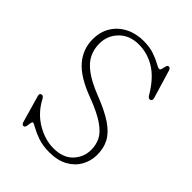

<svg xmlns="http://www.w3.org/2000/svg" viewBox="-206 -831 963 963"><g transform="rotate(45 276.0 -349.0)"><path d="M308.5 16.5Q262.5 16.5 228.2 4.5Q194 -7.5 173.2 -19.5Q152.5 -31.5 146.5 -31.5Q141 -31.5 139.5 -19.8Q138 -8 135.5 3.5Q133 15 123.5 15Q114 15 109.5 -1L69 -142.5Q64 -159 78 -161.5Q88 -163.5 96 -148.5Q130 -83.5 189.5 -48Q249 -12.5 309.5 -12.5Q377 -12.5 413 -50.2Q449 -88 449.5 -139.5Q450 -175.5 435 -206Q420 -236.5 378.2 -265.2Q336.5 -294 256.5 -324Q152.5 -363 107.2 -416Q62 -469 62 -538.5Q62 -591.5 86.2 -630.8Q110.5 -670 153 -691.8Q195.5 -713.5 249 -713.5Q293 -713.5 324.5 -702.5Q356 -691.5 375.5 -680.2Q395 -669 403 -669Q410.5 -669 412.8 -679.8Q415 -690.5 418 -701.2Q421 -712 429.5 -712Q439.5 -712 444 -697L488.5 -548.5Q493 -532.5 482 -528Q470.5 -524 462 -538Q416.5 -615.5 362 -649.8Q307.5 -684 245 -684Q180 -684 140.5 -644Q101 -604 101 -546Q101 -508.5 116.5 -475.8Q132 -443 170.5 -414Q209 -385 277.5 -358Q357.5 -327 403.8 -295.8Q450 -264.5 469.5 -227.8Q489 -191 488.5 -143Q488 -100.5 467.8 -64.2Q447.5 -28 407.8 -5.8Q368 16.5 308.5 16.5Z"/></g></svg>

Font: Fraunces 9pt S100 Thin
Style: Regular
Weight: 100
Version: Version 1.000; ttfautohint (v1.8.3)